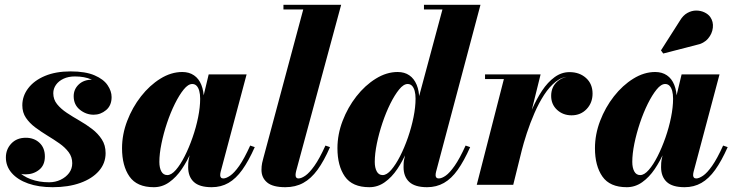

<svg xmlns="http://www.w3.org/2000/svg" viewBox="-20 -770 3058 800"><path d="M199.5 10Q141 10 97.2 -5.5Q53.5 -21 29 -49Q4.5 -77 4.5 -114Q4.5 -148 27.2 -172Q50 -196 87.5 -196Q122 -196 144.5 -175Q167 -154 167 -118Q167 -81.5 143 -62.5Q119 -43.5 86.5 -43.5Q64.5 -43.5 46 -53.5Q27.5 -63.5 16.5 -79.5Q5.5 -95.5 5.5 -114H32.5Q32.5 -82.5 53.2 -59.2Q74 -36 108.5 -23.2Q143 -10.5 184.5 -10.5Q210.5 -10.5 232.5 -21Q254.5 -31.5 267.8 -49.2Q281 -67 281 -90Q281 -116 266 -136Q251 -156 227.5 -172.5Q204 -189 177.2 -205.2Q150.5 -221.5 126.8 -239.2Q103 -257 88 -279.2Q73 -301.5 73 -331Q73 -370 97.5 -402.2Q122 -434.5 167 -453.5Q212 -472.5 274 -472.5Q336 -472.5 373.8 -456.2Q411.5 -440 428.2 -415.2Q445 -390.5 445 -365.5Q445 -330.5 422 -311.2Q399 -292 370.5 -292Q338.5 -292 312.8 -312.8Q287 -333.5 287 -369Q287 -398 308 -418Q329 -438 363.5 -438Q395 -438 419.5 -418.2Q444 -398.5 444 -365.5H420.5Q420.5 -387 405 -406.5Q389.5 -426 361 -438.8Q332.5 -451.5 292 -451.5Q265 -451.5 244.8 -442Q224.5 -432.5 213.2 -416.5Q202 -400.5 202 -381.5Q202 -355.5 217.8 -336Q233.5 -316.5 258.2 -300Q283 -283.5 311 -267.5Q339 -251.5 363.8 -232.5Q388.5 -213.5 404.2 -189.2Q420 -165 420 -132Q420 -89.5 392 -57.5Q364 -25.5 314.5 -7.8Q265 10 199.5 10Z M621 10Q550.5 10 519.5 -34.5Q488.5 -79 488.5 -152.5Q488.5 -210 510 -266.2Q531.5 -322.5 567.5 -368.5Q603.5 -414.5 648.2 -442.2Q693 -470 739.5 -470Q768 -470 788.2 -456.2Q808.5 -442.5 819 -416.2Q829.5 -390 829.5 -353.5Q829.5 -332.5 823.8 -297.8Q818 -263 806.8 -222Q795.5 -181 778 -140.2Q760.5 -99.5 737.5 -65.5Q714.5 -31.5 685.2 -10.8Q656 10 621 10ZM677 -40.5Q694 -40.5 712.8 -62Q731.5 -83.5 749.5 -119Q767.5 -154.5 782.2 -196.8Q797 -239 805.5 -281.2Q814 -323.5 814 -358.5Q814 -377.5 810.2 -391.2Q806.5 -405 799.2 -412.5Q792 -420 781 -420Q764 -420 745.5 -397.2Q727 -374.5 708.8 -337.8Q690.5 -301 676 -257.8Q661.5 -214.5 652.8 -171.8Q644 -129 644 -95.5Q644 -71 652.2 -55.8Q660.5 -40.5 677 -40.5ZM862 10Q811 10 787.5 -12Q764 -34 764 -73.5Q764 -83.5 764.5 -91Q765 -98.5 766 -103.5L782 -179L807.5 -259.5L821.5 -343L849.5 -460H1007.5L899.5 -54.5Q897.5 -47 897.5 -39.5Q897.5 -34.5 900.5 -30.5Q903.5 -26.5 910.5 -26.5Q922 -26.5 939 -38Q956 -49.5 976.8 -79Q997.5 -108.5 1022.5 -163.5L1041.5 -157Q1016 -99.5 989.5 -62.5Q963 -25.5 932 -7.8Q901 10 862 10Z M1169 10Q1116.5 10 1093 -9.8Q1069.5 -29.5 1069.5 -62Q1069.5 -77.5 1072.2 -90.8Q1075 -104 1077.5 -112L1243.5 -730.5H1161V-750H1401.5L1214 -57.5Q1213 -53 1212.2 -48.8Q1211.5 -44.5 1211.5 -41Q1211.5 -26.5 1223.5 -26.5Q1235.5 -26.5 1252.2 -38Q1269 -49.5 1290 -79Q1311 -108.5 1336 -163.5L1355 -157Q1330 -99.5 1303 -62.5Q1276 -25.5 1243.5 -7.8Q1211 10 1169 10Z M1759.5 10Q1709 10 1685.2 -12Q1661.5 -34 1661.5 -73.5Q1661.5 -80.5 1661.8 -88.2Q1662 -96 1663.5 -103.5L1679.5 -179L1711 -261L1713.5 -321.5L1823.5 -730.5H1746.5V-750H1982L1797 -54.5Q1795 -47 1795 -39.5Q1795 -34.5 1798 -30.5Q1801 -26.5 1808 -26.5Q1820.5 -26.5 1837 -38Q1853.5 -49.5 1874.2 -79Q1895 -108.5 1920 -163.5L1939 -157Q1913.5 -99.5 1887.2 -62.5Q1861 -25.5 1829.8 -7.8Q1798.5 10 1759.5 10ZM1519 10Q1448 10 1417 -34.5Q1386 -79 1386 -152.5Q1386 -210 1407.5 -266.2Q1429 -322.5 1465 -368.5Q1501 -414.5 1545.8 -442.2Q1590.5 -470 1637 -470Q1665.5 -470 1685.5 -456.2Q1705.5 -442.5 1716.2 -416.5Q1727 -390.5 1727 -353.5Q1727 -333 1721.2 -298.8Q1715.5 -264.5 1704.2 -223.5Q1693 -182.5 1675.8 -141.2Q1658.5 -100 1635.5 -65.8Q1612.5 -31.5 1583.2 -10.8Q1554 10 1519 10ZM1574.5 -40.5Q1591.5 -40.5 1610.2 -62.2Q1629 -84 1647 -119.2Q1665 -154.5 1679.8 -197Q1694.5 -239.5 1703 -281.8Q1711.5 -324 1711.5 -359Q1711.5 -377.5 1707.8 -391.2Q1704 -405 1696.8 -412.5Q1689.5 -420 1678.5 -420Q1661.5 -420 1643 -397.2Q1624.5 -374.5 1606.2 -337.8Q1588 -301 1573.5 -257.8Q1559 -214.5 1550.2 -171.8Q1541.5 -129 1541.5 -95.5Q1541.5 -71 1549.8 -55.8Q1558 -40.5 1574.5 -40.5Z M1966.5 0 2079.5 -440.5H2001V-460H2232.5L2118.5 0ZM2141 -138Q2150.5 -178.5 2164 -224Q2177.5 -269.5 2196.2 -313Q2215 -356.5 2238.5 -392Q2262 -427.5 2290.8 -448.5Q2319.5 -469.5 2353 -469.5Q2394.5 -469.5 2421.8 -445Q2449 -420.5 2449 -380Q2449 -341.5 2424.2 -315.5Q2399.5 -289.5 2361.5 -289.5Q2326 -289.5 2301.2 -312.2Q2276.5 -335 2276.5 -370.5Q2276.5 -407 2301.2 -429.5Q2326 -452 2363 -452Q2399.5 -452 2423.8 -433.8Q2448 -415.5 2448 -380L2428.5 -380.5Q2428.5 -413.5 2407.5 -432Q2386.5 -450.5 2352 -450.5Q2322 -450.5 2295.8 -429.8Q2269.5 -409 2247.2 -374.8Q2225 -340.5 2207 -299Q2189 -257.5 2175.2 -215.5Q2161.5 -173.5 2152.5 -138Z M2591.5 10Q2521 10 2490 -34.5Q2459 -79 2459 -152.5Q2459 -210 2480.5 -266.2Q2502 -322.5 2538 -368.5Q2574 -414.5 2618.8 -442.2Q2663.5 -470 2710 -470Q2738.5 -470 2758.8 -456.2Q2779 -442.5 2789.5 -416.2Q2800 -390 2800 -353.5Q2800 -332.5 2794.2 -297.8Q2788.5 -263 2777.2 -222Q2766 -181 2748.5 -140.2Q2731 -99.5 2708 -65.5Q2685 -31.5 2655.8 -10.8Q2626.5 10 2591.5 10ZM2647.5 -40.5Q2664.5 -40.5 2683.2 -62Q2702 -83.5 2720 -119Q2738 -154.5 2752.8 -196.8Q2767.5 -239 2776 -281.2Q2784.5 -323.5 2784.5 -358.5Q2784.5 -377.5 2780.8 -391.2Q2777 -405 2769.8 -412.5Q2762.5 -420 2751.5 -420Q2734.5 -420 2716 -397.2Q2697.5 -374.5 2679.2 -337.8Q2661 -301 2646.5 -257.8Q2632 -214.5 2623.2 -171.8Q2614.5 -129 2614.5 -95.5Q2614.5 -71 2622.8 -55.8Q2631 -40.5 2647.5 -40.5ZM2832.5 10Q2781.5 10 2758 -12Q2734.5 -34 2734.5 -73.5Q2734.5 -83.5 2735 -91Q2735.5 -98.5 2736.5 -103.5L2752.5 -179L2778 -259.5L2792 -343L2820 -460H2978L2870 -54.5Q2868 -47 2868 -39.5Q2868 -34.5 2871 -30.5Q2874 -26.5 2881 -26.5Q2892.5 -26.5 2909.5 -38Q2926.5 -49.5 2947.2 -79Q2968 -108.5 2993 -163.5L3012 -157Q2986.5 -99.5 2960 -62.5Q2933.5 -25.5 2902.5 -7.8Q2871.5 10 2832.5 10ZM2743.5 -547 2734 -560 2813 -684Q2826 -706 2844 -716Q2862 -726 2880.8 -726Q2899.5 -726 2915.2 -718.5Q2931 -711 2939.5 -699Q2953 -679.5 2950.2 -654.5Q2947.5 -629.5 2930 -609Q2912.5 -588.5 2881 -582.5Z"/></svg>

Font: Bodoni Moda 11pt ExtraBold
Style: Italic
Weight: 800
Italic angle: -13°
Version: Version 2.004